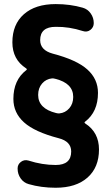

<svg xmlns="http://www.w3.org/2000/svg" viewBox="-20 -760 540 931"><path d="M267.6 -210Q296.9 -212.9 315.9 -234.9Q335 -256.8 335 -290Q335 -356.4 248 -377.9Q235.4 -380.9 232.4 -379.9Q203.1 -377 184.1 -355Q165 -333 165 -299.8Q165 -233.4 252 -211.9Q264.6 -209 267.6 -210ZM393.6 -161.1Q460 -118.2 460 -35.2Q460 51.8 404.3 101.1Q348.6 150.4 250 150.4Q179.7 150.4 119.1 132.8Q94.7 126 80.1 105Q65.4 84 65.4 57.6V56.6Q65.4 37.1 81.5 24.9Q97.7 12.7 118.2 18.6Q184.6 40 250 40Q325.2 40 325.2 -25.4Q325.2 -74.2 264.6 -89.8Q148.4 -120.1 96.7 -166.5Q44.9 -212.9 44.9 -280.3Q44.9 -372.1 107.4 -419.9Q113.3 -423.8 106.4 -428.7Q40 -471.7 40 -554.7Q40 -641.6 95.7 -690.9Q151.4 -740.2 250 -740.2Q320.3 -740.2 380.9 -722.7Q405.3 -715.8 419.9 -694.8Q434.6 -673.8 434.6 -648.4V-647.5Q434.6 -627.9 418.5 -615.2Q402.3 -602.5 381.8 -609.4Q315.4 -630.9 250 -629.9Q174.8 -629.9 174.8 -565.4Q174.8 -516.6 235.4 -500Q351.6 -469.7 403.3 -423.3Q455.1 -377 455.1 -309.6Q455.1 -217.8 392.6 -169.9Q386.7 -166 393.6 -161.1Z"/></svg>

Font: Rounded Mgen+ 1mn bold
Style: Bold
Weight: 700
Designer: [Source Han Sans]
Ryoko NISHIZUKA  (kana & ideographs); Paul D. Hunt (Latin, Greek & Cyrillic); Wenlong ZHANG  (bopomofo
Version: Version 1.059.20150602